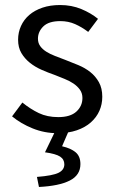

<svg xmlns="http://www.w3.org/2000/svg" viewBox="-20 -518 459 764"><path d="M209 12Q157 12 110 -7Q63 -26 28 -55L69 -110Q101 -84 134.5 -68Q168 -52 212 -52Q260 -52 284 -74Q308 -96 308 -128Q308 -147 298 -161Q288 -175 272.5 -185.5Q257 -196 237 -204Q217 -212 197 -220Q171 -229 145 -240.5Q119 -252 98.5 -268.5Q78 -285 65 -307Q52 -329 52 -360Q52 -389 63.5 -414.5Q75 -440 96.5 -458.5Q118 -477 149 -487.5Q180 -498 219 -498Q265 -498 303.5 -482Q342 -466 370 -443L331 -391Q306 -410 279 -422Q252 -434 220 -434Q174 -434 152.5 -413Q131 -392 131 -364Q131 -347 140 -334.5Q149 -322 164 -312.5Q179 -303 198.5 -295.5Q218 -288 239 -280Q265 -270 291.5 -259Q318 -248 339 -231.5Q360 -215 373.5 -191Q387 -167 387 -133Q387 -103 375.5 -77Q364 -51 341.5 -31Q319 -11 285.5 0.5Q252 12 209 12ZM135 226 127 186Q190 181 213 169.5Q236 158 236 136Q236 116 219 105Q202 94 159 88L203 -3H256L227 64Q262 72 281 88Q300 104 300 135Q300 179 257.5 200.5Q215 222 135 226Z"/></svg>

Font: Pinyin1712
Style: Regular
Weight: 400
Version: Version 1